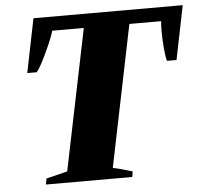

<svg xmlns="http://www.w3.org/2000/svg" viewBox="-51 -753 849 806"><g transform="rotate(-5 374.0 -350.0)"><path d="M115 -25 204 -47 326 -641H193Q186 -614 157 -552Q128 -490 113 -473H73L119 -700H748L702 -473H662Q657 -486 653.5 -525Q650 -564 650 -600Q650 -623 652 -641H518L396 -45Q431 -38 478 -23L474 0H110Z"/></g></svg>

Font: Trirong Black
Style: Italic
Weight: 900
Italic angle: -12°
Designer: Katatrad Team
Foundry: CadsonDemak
Version: Version 1.001